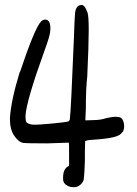

<svg xmlns="http://www.w3.org/2000/svg" viewBox="-20 -696 557 783"><path d="M358.4 -126Q335 -125 327.1 -120.1V-112.3Q326.2 -97.7 326.2 -80.1V-41Q324.2 12.7 322.8 23.4Q321.3 34.2 321.3 37.1Q317.4 51.8 300.8 62.5Q292 67.4 280.3 67.4Q267.6 67.4 258.8 63.5Q237.3 53.7 237.3 34.2Q237.3 31.2 237.3 28.3Q237.3 -6.8 257.8 -17.6L261.7 -19.5V-100.6L260.7 -114.3L173.8 -111.3Q86.9 -111.3 74.2 -113.3Q54.7 -117.2 37.6 -143.1Q20.5 -168.9 20.5 -210Q20.5 -212.9 20.5 -214.8Q25.4 -288.1 60.5 -402.3H61.5Q122.1 -583 147.5 -608.4Q155.3 -616.2 164.1 -616.2Q171.9 -616.2 177.7 -610.4Q185.5 -602.5 185.5 -580.1Q185.5 -562.5 178.2 -538.6Q170.9 -514.6 162.1 -491.2Q86.9 -283.2 84 -223.6Q84 -201.2 88.9 -196.3Q93.8 -191.4 107.4 -188.5Q111.3 -187.5 126 -187.5Q140.6 -187.5 193.8 -192.4Q247.1 -197.3 259.8 -201.2L261.7 -204.1H262.7Q263.7 -206.1 264.6 -208Q269.5 -244.1 281.2 -536.1Q284.2 -624 286.1 -642.6Q288.1 -663.1 298.8 -671.9Q306.6 -675.8 312.5 -675.8Q318.4 -675.8 323.7 -670.4Q329.1 -665 336.9 -644.5Q341.8 -631.8 341.8 -572.3Q341.8 -512.7 335.9 -385.7V-384.8Q330.1 -336.9 330.1 -253.9Q330.1 -253.9 328.1 -205.1L357.4 -206.1Q389.6 -206.1 412.1 -213.9Q437.5 -219.7 449.2 -219.7Q460.9 -219.7 466.3 -218.3Q471.7 -216.8 474.6 -214.4Q477.5 -211.9 479 -209.5Q480.5 -207 481.4 -205.1Q486.3 -193.4 486.3 -180.7Q486.3 -169.9 482.4 -161.1Q474.6 -150.4 466.8 -145.5Q459 -140.6 443.4 -136.7Q416 -129.9 358.4 -126Z"/></svg>

Font: JasonHandwriting2
Style: SemiBold
Weight: 600
Version: Version 1.04.7